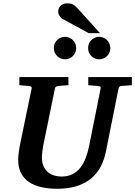

<svg xmlns="http://www.w3.org/2000/svg" viewBox="-20 -1145 831 1181"><path d="M725.1 -616.2Q718.3 -615.2 714.4 -611.1Q710.4 -606.9 709 -600.1L631.8 -214.8Q621.6 -162.6 599.4 -120.1Q577.1 -77.6 540.8 -47.4Q504.4 -17.1 452.6 -0.5Q400.9 16.1 332 16.1Q276.4 16.1 231.9 5.6Q187.5 -4.9 156.5 -26.6Q125.5 -48.3 108.6 -82Q91.8 -115.7 91.8 -162.1Q91.8 -176.3 95 -203.9Q98.1 -231.4 105 -265.1L174.8 -601.1Q176.3 -609.9 170.9 -612.5Q165.5 -615.2 154.8 -616.2Q146.5 -616.7 137.2 -617.7Q128.9 -618.7 118.9 -619.4Q108.9 -620.1 99.1 -621.1V-670.9H400.9V-621.1Q389.2 -620.1 378.2 -619.4Q367.2 -618.7 358.4 -617.7Q348.1 -616.7 338.9 -616.2Q330.1 -615.2 324.7 -612.1Q319.3 -608.9 317.9 -600.1L249 -265.1Q243.2 -236.3 240.5 -213.4Q237.8 -190.4 237.8 -176.8Q237.8 -145 248 -122.6Q258.3 -100.1 275.1 -85.9Q292 -71.8 313.7 -65.4Q335.4 -59.1 357.9 -59.1Q397 -59.1 425.5 -73.5Q454.1 -87.9 474.1 -113.3Q494.1 -138.7 507.3 -173.8Q520.5 -209 528.8 -250L599.1 -601.1Q600.6 -609.9 596.4 -612.5Q592.3 -615.2 580.1 -616.2Q570.8 -616.7 561.5 -617.7Q553.2 -618.7 543 -619.4Q532.7 -620.1 522.9 -621.1V-670.9H791V-621.1ZM448.7 -849.1Q448.7 -835 443.4 -822.5Q438 -810.1 428.7 -800.5Q419.4 -791 406.7 -785.6Q394 -780.3 379.9 -780.3Q365.7 -780.3 353 -785.6Q340.3 -791 331.1 -800.5Q321.8 -810.1 316.4 -822.5Q311 -835 311 -849.1Q311 -863.3 316.4 -876Q321.8 -888.7 331.1 -898.2Q340.3 -907.7 353 -913.1Q365.7 -918.5 379.9 -918.5Q394 -918.5 406.7 -913.1Q419.4 -907.7 428.7 -898.2Q438 -888.7 443.4 -876Q448.7 -863.3 448.7 -849.1ZM658.7 -849.1Q658.7 -835 653.3 -822.5Q647.9 -810.1 638.7 -800.5Q629.4 -791 616.7 -785.6Q604 -780.3 589.8 -780.3Q575.7 -780.3 563.2 -785.6Q550.8 -791 541.5 -800.5Q532.2 -810.1 527.1 -822.5Q522 -835 522 -849.1Q522 -863.3 527.1 -876Q532.2 -888.7 541.5 -898.2Q550.8 -907.7 563.2 -913.1Q575.7 -918.5 589.8 -918.5Q604 -918.5 616.7 -913.1Q629.4 -907.7 638.7 -898.2Q647.9 -888.7 653.3 -876Q658.7 -863.3 658.7 -849.1ZM524.9 -941.4 362.8 -1029.8Q357.4 -1032.7 353 -1037.8Q348.6 -1043 345.2 -1048.8Q341.8 -1054.7 339.8 -1060.8Q337.9 -1066.9 337.9 -1071.8Q337.9 -1080.6 340.8 -1090.1Q343.8 -1099.6 350.3 -1107.2Q356.9 -1114.7 367.9 -1119.6Q378.9 -1124.5 395 -1124.5Q405.3 -1124.5 413.1 -1123Q420.9 -1121.6 428 -1117.9Q435.1 -1114.3 442.1 -1108.2Q449.2 -1102.1 458 -1092.8L594.7 -941.4Z"/></svg>

Font: Charis SIL
Style: Bold Italic
Weight: 700
Italic angle: -11°
Foundry: SIL International
Version: Version 4.112